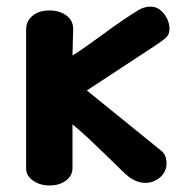

<svg xmlns="http://www.w3.org/2000/svg" viewBox="-20 -560 579 588"><path d="M60 -44V-469Q60 -496 80 -512Q100 -528 131 -528Q163 -528 184 -512Q205 -496 204 -469L202 -390Q240 -414 297 -456Q356 -500 404 -529Q426 -542 449 -539Q469 -536 484 -515.5Q499 -495 499 -472Q499 -456 491 -447.5Q483 -439 464 -426L246 -283L473 -99Q490 -86 490 -60Q490 -34 470.5 -17Q451 0 425 0Q400 0 375 -18Q360 -30 318 -72Q305 -84 268.5 -119.5Q232 -155 202 -179V-45Q202 -22 182 -7Q162 8 132 8Q102 8 81 -7Q60 -22 60 -44Z"/></svg>

Font: Mali
Style: Bold
Weight: 700
Designer: Kitiyaporn Chalermlarp | Katatrad Aksorn Co.,Ltd.
Foundry: Cadson Demak Co.,Ltd.
Version: Version 1.000; ttfautohint (v1.6)